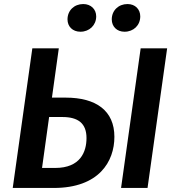

<svg xmlns="http://www.w3.org/2000/svg" viewBox="-20 -930 867 950"><path d="M378 -773C422 -773 456 -805 456 -849C456 -884 430 -910 392 -910C347 -910 314 -878 314 -834C314 -799 339 -773 378 -773ZM674 -849C674 -884 649 -910 611 -910C566 -910 533 -878 533 -834C533 -799 558 -773 596 -773C641 -773 674 -805 674 -849ZM305 -447H237L271 -691H140L43 0H246C470 0 546 -131 546 -253C546 -382 456 -447 305 -447ZM676 -691 579 0H710L807 -691ZM253 -99H188L223 -351H289C366 -351 408 -320 408 -247C408 -179 378 -99 253 -99Z"/></svg>

Font: Fira Sans Medium
Style: Italic
Weight: 500
Italic angle: -8°
Designer: bBox Type GmbH & Carrois Corporate GbR & Edenspiekermann AG
Foundry: bBox Type GmbH & Carrois Corporate GbR & Edenspiekermann AG
Version: Version 4.301;PS 004.301;hotconv 1.0.88;makeotf.lib2.5.64775